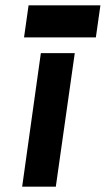

<svg xmlns="http://www.w3.org/2000/svg" viewBox="-20 -699 396 719"><path d="M70 -559H339L356 -679H87ZM63 0H189L260 -500H133Z"/></svg>

Font: Unageo
Style: Bold-Italic
Weight: 700
Designer: Richard Sepsi
Foundry: Richard Sepsi
Version: Version 2.000